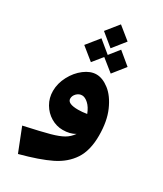

<svg xmlns="http://www.w3.org/2000/svg" viewBox="-259 -883 1067 1258"><g transform="rotate(30 274.5 -253.5)"><path d="M504 -86Q504 26 459 94.5Q414 163 330.5 204Q247 245 104 283L35 108Q168 79 225.5 63Q283 47 315.5 28.5Q348 10 371 -23Q334 0 278 0Q231 0 189 -25Q147 -50 121.5 -93.5Q96 -137 96 -190Q96 -247 125 -302Q154 -357 199.5 -391.5Q245 -426 290 -426Q337 -426 386.5 -387.5Q436 -349 470 -272Q504 -195 504 -86ZM300 -165Q331 -165 366 -171Q349 -215 324 -237.5Q299 -260 277 -260Q254 -260 236.5 -242.5Q219 -225 219 -203Q219 -165 300 -165ZM283 -620 189 -697 264 -790 358 -714ZM367 -477 276 -550 217 -477 123 -553 199 -647 289 -573 348 -647 441 -570Z"/></g></svg>

Font: FiraGO Heavy
Style: Italic
Weight: 900
Italic angle: -8°
Designer: bBox Type GmbH
Foundry: bBox Type GmbH
Version: Version 1.001